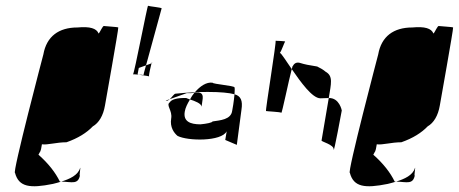

<svg xmlns="http://www.w3.org/2000/svg" viewBox="-20 -592 1587 664"><path d="M32 6C45 55 84 60 163 44C172 42 182 39 192 36H187C172 5 148 -26 113 -57C120 -72 120 -62 125 -93C144 -90 175 -100 210 -100C250 -114 280 -133 301 -155C322 -167 337 -192 343 -227C343 -228 391 -495 389 -497C387 -499 344 -501 340 -502C335 -504 326 -480 321 -476C314 -494 291 -501 248 -497C183 -497 141 -466 130 -404C130 -404 21 10 32 6ZM192 36C229 37 251 48 257 12C252 28 260 -18 257 -11C250 14 221 27 192 36Z M440 -335C440 -335 450 -335 459 -334C457 -335 456 -335 456 -336L460 -357L485 -366C502 -430 539 -561 539 -563C540 -566 495 -570 492 -572C490 -576 444 -335 440 -335ZM459 -334C467 -332 490 -330 495 -328C495 -334 501 -363 504 -373L485 -366C480 -348 476 -334 476 -332C475 -333 467 -334 459 -334ZM504 -373 506 -374C506 -379 506 -377 504 -373ZM495 -328C495 -327 496 -327 496 -327C496 -327 496 -328 495 -328Z M567 -238C553 -228 577 -210 572 -182C567 -152 582 -132 594 -122C629 -104 746 -102 764 -138L759 -108L799 -91L815 -212C820 -244 813 -260 791 -266C789 -243 784 -212 783 -209C779 -178 741 -176 715 -172C714 -168 695 -164 673 -162C638 -162 613 -172 619 -206C621 -219 628 -233 637 -248C629 -251 623 -253 625 -253C592 -254 573 -248 567 -238ZM553 -244C558 -242 562 -245 567 -249C563 -247 557 -246 553 -244ZM637 -248C653 -243 678 -234 677 -222C678 -229 681 -251 681 -251C683 -272 671 -273 653 -272C647 -265 641 -256 637 -248ZM567 -249C586 -256 606 -263 626 -270C634 -270 650 -269 654 -273C631 -272 605 -270 587 -268C582 -268 575 -256 567 -249ZM677 -220V-222ZM654 -273C672 -274 688 -274 700 -274C742 -274 773 -271 791 -266C792 -279 792 -288 791 -290C788 -296 717 -301 715 -306C694 -309 672 -294 654 -273Z M933 -451C937 -451 897 -208 900 -208C902 -207 950 -205 953 -202C955 -199 979 -316 989 -353C968 -383 953 -408 948 -409C954 -417 964 -447 966 -448C969 -450 933 -451 933 -451ZM989 -353C1020 -308 1060 -252 1088 -252C1098 -252 1109 -253 1117 -253C1125 -303 1133 -329 1106 -344C1098 -351 1089 -356 1077 -362C1050 -366 1031 -370 1019 -374C1007 -378 998 -374 993 -364C992 -365 991 -360 989 -353ZM1117 -253C1108 -199 1093 -110 1092 -106C1091 -102 1135 -92 1134 -75C1134 -58 1162 -210 1162 -210C1162 -210 1154 -254 1117 -253Z M1190 6C1203 55 1242 60 1321 44C1330 42 1340 39 1350 36H1345C1330 5 1306 -26 1271 -57C1278 -72 1278 -62 1283 -93C1302 -90 1333 -100 1368 -100C1408 -114 1438 -133 1459 -155C1480 -167 1495 -192 1501 -227C1501 -228 1549 -495 1547 -497C1545 -499 1502 -501 1498 -502C1493 -504 1484 -480 1479 -476C1472 -494 1449 -501 1406 -497C1341 -497 1299 -466 1288 -404C1288 -404 1179 10 1190 6ZM1350 36C1387 37 1409 48 1415 12C1410 28 1418 -18 1415 -11C1408 14 1379 27 1350 36Z"/></svg>

Font: Arrow
Style: Ita
Weight: 400
Version: Version 0.23